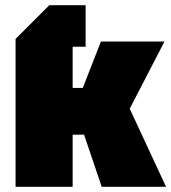

<svg xmlns="http://www.w3.org/2000/svg" viewBox="-20 -720 660 740"><path d="M40 0V-570L170 -700H310V-540H260V-381H299L369 -560H614L480 -301L620 0H372L304 -201H260V0Z"/></svg>

Font: Tektur Black
Style: Regular
Weight: 900
Designer: Adam Jagosz
Foundry: Adam Jagosz
Version: Version 1.005;gftools[0.9.30]